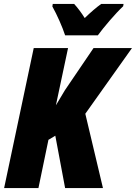

<svg xmlns="http://www.w3.org/2000/svg" viewBox="-20 -959 693 979"><path d="M312 -779H479C507 -818 570 -892 608 -927L610 -939H496C471 -921 443 -897 412 -867C396 -893 374 -922 358 -939H249L247 -926C271 -883 298 -822 312 -779ZM1 0H176L227 -246L262 -267L312 0H505L415 -379L653 -714H457L311 -499L265 -422L327 -714H152Z"/></svg>

Font: Noto Sans Condensed Black
Style: Italic
Weight: 900
Width: 3
Italic angle: -12°
Designer: Monotype Design Team
Foundry: Monotype Imaging Inc.
Version: Version 2.013